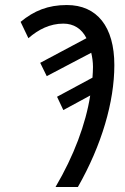

<svg xmlns="http://www.w3.org/2000/svg" viewBox="-20 -744 497 764"><path d="M201 0H290C385 -167 435 -339 435 -485C435 -638 366 -724 246 -724C171 -724 115 -701 62 -657L93 -592C133 -627 179 -650 232 -650C273 -650 305 -630 324 -592L140 -494L166 -441L343 -534C347 -518 350 -497 350 -478C350 -464 349 -450 348 -435L207 -359L232 -306L339 -364C321 -250 274 -124 201 0Z"/></svg>

Font: Noto Sans Condensed
Style: Italic
Weight: 400
Width: 3
Italic angle: -12°
Designer: Monotype Design Team
Foundry: Monotype Imaging Inc.
Version: Version 2.013